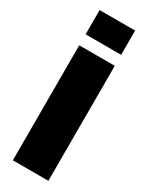

<svg xmlns="http://www.w3.org/2000/svg" viewBox="-204 -820 674 861"><g transform="rotate(30 133.0 -389.0)"><path d="M35 0V-595.5H219V0ZM35 -778H219V-652.5H35Z"/></g></svg>

Font: Anybody ExtraBold
Style: Regular
Weight: 800
Designer: Tyler Finck
Foundry: Etcetera Type Company
Version: Version 1.010; ttfautohint (v1.8.3) -l 8 -r 50 -G 200 -x 14 